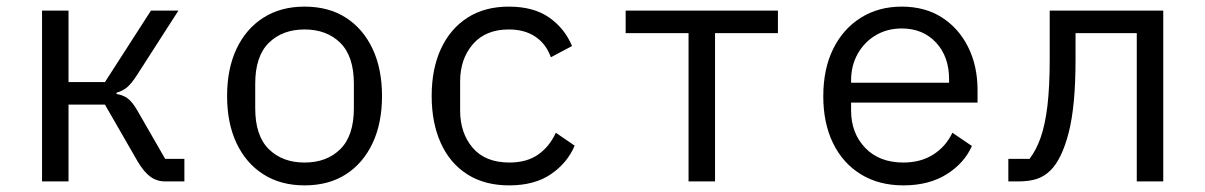

<svg xmlns="http://www.w3.org/2000/svg" viewBox="-20 -548 3640 580"><path d="M107 -516H187V-300H297L436 -516H519L393 -320Q376 -294 363 -283.5Q350 -273 332 -268V-264Q352 -261 366 -250.5Q380 -240 395 -214L479 -68H537V0H479Q454 0 434.5 -14Q415 -28 396 -60L297 -232H187V0H107Z M900 12Q828 12 775.5 -21.5Q723 -55 694.5 -115.5Q666 -176 666 -258Q666 -340 694.5 -400.5Q723 -461 775.5 -494.5Q828 -528 900 -528Q973 -528 1025 -494.5Q1077 -461 1105.5 -400.5Q1134 -340 1134 -258Q1134 -176 1105.5 -115.5Q1077 -55 1025 -21.5Q973 12 900 12ZM900 -57Q967 -57 1008 -97.5Q1049 -138 1049 -221V-295Q1049 -378 1008 -418.5Q967 -459 900 -459Q833 -459 792 -418.5Q751 -378 751 -295V-221Q751 -138 792 -97.5Q833 -57 900 -57Z M1518 12Q1444 12 1391.5 -21.5Q1339 -55 1311.5 -116Q1284 -177 1284 -258Q1284 -340 1312 -400.5Q1340 -461 1392 -494.5Q1444 -528 1517 -528Q1592 -528 1639 -495Q1686 -462 1708 -409L1644 -375Q1630 -415 1597.5 -437Q1565 -459 1517 -459Q1447 -459 1408.5 -414.5Q1370 -370 1370 -302V-214Q1370 -146 1408 -101.5Q1446 -57 1519 -57Q1571 -57 1605.5 -81Q1640 -105 1659 -147L1716 -108Q1694 -56 1644.5 -22Q1595 12 1518 12Z M2060 -448H1870V-516H2330V-448H2140V0H2060Z M2709 12Q2635 12 2580.5 -21.5Q2526 -55 2496.5 -115.5Q2467 -176 2467 -257Q2467 -340 2497 -400.5Q2527 -461 2580.5 -494.5Q2634 -528 2704 -528Q2774 -528 2825 -495.5Q2876 -463 2904.5 -406Q2933 -349 2933 -276V-238H2551V-214Q2551 -146 2593.5 -101.5Q2636 -57 2709 -57Q2761 -57 2799 -81Q2837 -105 2857 -147L2916 -107Q2893 -55 2839.5 -21.5Q2786 12 2709 12ZM2704 -462Q2660 -462 2625.5 -441.5Q2591 -421 2571 -385.5Q2551 -350 2551 -305V-298H2847V-309Q2847 -377 2807.5 -419.5Q2768 -462 2704 -462Z M3026 -68H3090Q3110 -94 3123.5 -132Q3137 -170 3144 -227.5Q3151 -285 3151 -369V-516H3494V0H3414V-448H3229V-367Q3229 -228 3208.5 -148Q3188 -68 3154 -34Q3135 -15 3112 -7.5Q3089 0 3057 0H3026Z"/></svg>

Font: Lilex Nerd Font
Style: Regular
Weight: 400
Designer: Mike Abbink, Paul van der Laan, Pieter van Rosmalen, Mikhael Khrustik
Foundry: Mikhael Khrustik
Version: Version 2.400; ttfautohint (v1.8.4.7-5d5b);Nerd Fonts 3.3.0